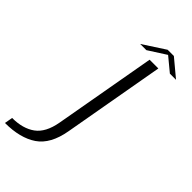

<svg xmlns="http://www.w3.org/2000/svg" viewBox="-460 -771 1071 1071"><g transform="rotate(45 75.0 -236.0)"><path d="M-177 229.5 -168.5 181.5Q-84.5 181.5 -32 143.5Q20.5 105.5 37 13L144 -590.5H213L106.5 11Q85.5 132 13.8 180.8Q-58 229.5 -177 229.5ZM44.5 -615.5 176 -701H225L327.5 -615.5H279L198 -682.5L93.5 -615.5Z"/></g></svg>

Font: Anybody ExtraExpanded Light
Style: Italic
Weight: 300
Width: 8
Italic angle: -10°
Designer: Tyler Finck
Foundry: Etcetera Type Company
Version: Version 1.010; ttfautohint (v1.8.3) -l 8 -r 50 -G 200 -x 14 